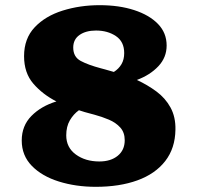

<svg xmlns="http://www.w3.org/2000/svg" viewBox="-20 -712 762 742"><path d="M350 10Q273 10 207.5 -10.5Q142 -31 103 -71Q64 -111 64 -169Q64 -226 101.5 -264Q139 -302 198 -320Q145 -347 109 -388.5Q73 -430 73 -495Q73 -563 114 -606.5Q155 -650 222 -671Q289 -692 365 -692Q440 -692 498.5 -673Q557 -654 590.5 -619.5Q624 -585 624 -536Q624 -490 592 -456Q560 -422 509 -403Q550 -384 584.5 -358.5Q619 -333 639 -296.5Q659 -260 658 -211Q657 -139 618.5 -89.5Q580 -40 511 -15Q442 10 350 10ZM385 -444Q404 -439 420 -434Q439 -446 449.5 -464Q460 -482 460 -507Q460 -551 428 -572.5Q396 -594 351 -594Q312 -594 287.5 -577Q263 -560 263 -528Q263 -492 292 -476.5Q321 -461 370 -448ZM236 -189Q236 -142 273 -115Q310 -88 364 -88Q408 -88 435 -110Q462 -132 462 -170Q462 -200 445 -219Q428 -238 401 -249.5Q374 -261 344 -269L329 -273Q318 -276 307 -279Q296 -282 285 -286Q264 -271 250 -247Q236 -223 236 -189Z"/></svg>

Font: Montagu Slab 16pt
Style: Bold
Weight: 700
Designer: Florian Karsten
Foundry: Florian Karsten
Version: Version 1.000; ttfautohint (v1.8.3)